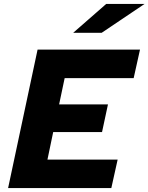

<svg xmlns="http://www.w3.org/2000/svg" viewBox="-20 -951 751 971"><path d="M21 0 170 -700H688L656 -556H307L279 -423H526L496 -283H249L220 -144H575L543 0ZM350 -785 517 -931H711L494 -785Z"/></svg>

Font: Red Hat Text
Style: Bold Italic
Weight: 700
Italic angle: -12°
Designer: Pentagram, MCKL
Foundry: Pentagram, MCKL
Version: Version 1.023; ttfautohint (v1.8.3)